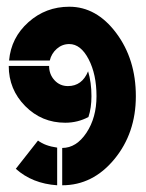

<svg xmlns="http://www.w3.org/2000/svg" viewBox="-20 -548 433 571"><path d="M182 -292Q224 -292 242 -336Q252 -303 252 -262Q252 -227 243 -200Q211 -183 174 -183Q104 -183 55 -232.5Q6 -282 6 -352H126Q126 -327 142 -309.5Q158 -292 182 -292ZM150 -109V3Q76 -2 27 -46L93 -130Q114 -114 150 -109ZM7 -368Q13 -436 64.5 -482Q116 -528 186 -528Q267 -528 325.5 -450Q384 -372 384 -262Q384 -152 320 -74.5Q256 3 165 3V-108Q207 -108 237 -153Q267 -198 267 -262Q267 -327 243.5 -372Q220 -417 186 -417Q165 -417 149 -403Q133 -389 128 -368Z"/></svg>

Font: BroshK
Style: Medium
Weight: 500
Designer: gluk
Foundry: gluk
Version: Version 0.60